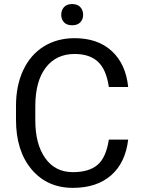

<svg xmlns="http://www.w3.org/2000/svg" viewBox="-20 -907 691 937"><path d="M605.5 -225.6Q592.3 -112.8 522.2 -51.5Q452.1 9.8 335.9 9.8Q210 9.8 134 -80.6Q58.1 -170.9 58.1 -322.3V-390.6Q58.1 -489.7 93.5 -564.9Q128.9 -640.1 193.8 -680.4Q258.8 -720.7 344.2 -720.7Q457.5 -720.7 525.9 -657.5Q594.2 -594.2 605.5 -482.4H511.2Q499 -567.4 458.3 -605.5Q417.5 -643.6 344.2 -643.6Q254.4 -643.6 203.4 -577.1Q152.3 -510.7 152.3 -388.2V-319.3Q152.3 -203.6 200.7 -135.3Q249 -66.9 335.9 -66.9Q414.1 -66.9 455.8 -102.3Q497.6 -137.7 511.2 -225.6ZM278.8 -835Q278.8 -856.9 292.2 -872.1Q305.7 -887.2 332 -887.2Q358.4 -887.2 372.1 -872.1Q385.7 -856.9 385.7 -835Q385.7 -813 372.1 -798.3Q358.4 -783.7 332 -783.7Q305.7 -783.7 292.2 -798.3Q278.8 -813 278.8 -835Z"/></svg>

Font: RobotoInd
Style: Regular
Weight: 400
Designer: Google
Version: Version 2.001101; 2014